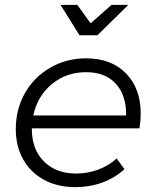

<svg xmlns="http://www.w3.org/2000/svg" viewBox="-20 -767 639 790"><path d="M111 -239V-236Q111 -153 160.5 -103Q210 -53 293 -53Q341 -53 384 -69Q427 -85 460 -115L492 -71Q453 -35 401 -16Q349 3 290 3Q217 3 161.5 -27Q106 -57 75.5 -111Q45 -165 45 -236Q45 -318 83 -384.5Q121 -451 187.5 -489Q254 -527 334 -527Q438 -527 498.5 -465Q559 -403 559 -299Q559 -274 554 -239ZM117 -292H499Q500 -375 456.5 -422.5Q413 -470 334 -470Q253 -470 193.5 -421Q134 -372 117 -292ZM439 -747H508L381 -622H307L229 -747H298L353 -671Z"/></svg>

Font: Gontserrat Light
Style: Italic
Weight: 300
Italic angle: -11.3°
Designer: Julieta Ulanovsky
Foundry: Julieta Ulanovsky
Version: Version 6.001